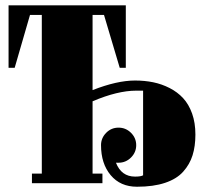

<svg xmlns="http://www.w3.org/2000/svg" viewBox="-20 -689 760 722"><path d="M453.1 -668.9V-434.1H430.2L371.1 -632.8H328.1V-350.1Q419.9 -386.2 487.8 -386.2Q523.9 -386.2 556.2 -379.6Q588.4 -373 617.9 -357.9Q647.5 -342.8 668.7 -319.8Q689.9 -296.9 702.4 -262Q714.8 -227.1 714.8 -183.1Q714.8 -139.2 704.1 -105Q693.4 -70.8 668.9 -43.5Q644.5 -16.1 600.8 -1.5Q557.1 13.2 495.1 13.2Q432.6 13.2 396.2 -30.3Q359.9 -73.7 359.9 -143.1Q359.9 -169.9 379.2 -189.5Q398.4 -209 425.8 -209Q453.1 -209 472.7 -189.5Q492.2 -169.9 492.2 -143.1Q492.2 -116.2 472.7 -96.7Q453.1 -77.1 425.8 -77.1H416Q436.5 -24.9 487.8 -24.9Q509.8 -24.9 518.1 -29.8V-348.1H492.2Q421.9 -348.1 328.1 -308.1V-36.1H365.2V0H100.1V-36.1H137.2V-632.8H92.8L35.2 -434.1H12.2V-668.9Z"/></svg>

Font: Lletraferida
Style: Heavy
Weight: 900
Designer: Josep Patau Bellart
Foundry: Josep Patau Bellart
Version: Version 1.000